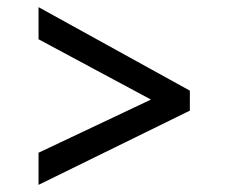

<svg xmlns="http://www.w3.org/2000/svg" viewBox="-20 -631 640 538"><path d="M88 -113V-203L403 -352L88 -521V-611L512 -377V-321Z"/></svg>

Font: Noto Sans Mono Medium
Style: Regular
Weight: 500
Designer: Monotype Design Team
Foundry: Monotype Imaging Inc.
Version: Version 2.014